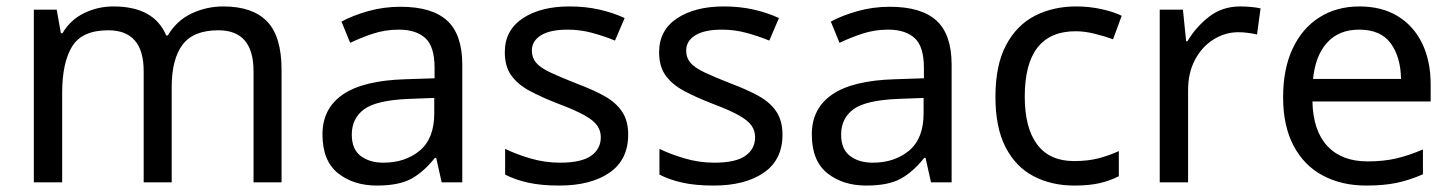

<svg xmlns="http://www.w3.org/2000/svg" viewBox="-20 -566 4512 596"><path d="M673 -546Q764 -546 809 -499.5Q854 -453 854 -349V0H767V-345Q767 -472 658 -472Q580 -472 546.5 -427Q513 -382 513 -296V0H426V-345Q426 -472 316 -472Q235 -472 204 -422Q173 -372 173 -278V0H85V-536H156L169 -463H174Q199 -505 241.5 -525.5Q284 -546 332 -546Q458 -546 496 -456H501Q528 -502 574.5 -524Q621 -546 673 -546Z M1223 -545Q1321 -545 1368 -502Q1415 -459 1415 -365V0H1351L1334 -76H1330Q1295 -32 1256.5 -11Q1218 10 1150 10Q1077 10 1029 -28.5Q981 -67 981 -149Q981 -229 1044 -272.5Q1107 -316 1238 -320L1329 -323V-355Q1329 -422 1300 -448Q1271 -474 1218 -474Q1176 -474 1138 -461.5Q1100 -449 1067 -433L1040 -499Q1075 -518 1123 -531.5Q1171 -545 1223 -545ZM1249 -259Q1149 -255 1110.5 -227Q1072 -199 1072 -148Q1072 -103 1099.5 -82Q1127 -61 1170 -61Q1238 -61 1283 -98.5Q1328 -136 1328 -214V-262Z M1930 -148Q1930 -70 1872 -30Q1814 10 1716 10Q1660 10 1619.5 1Q1579 -8 1548 -24V-104Q1580 -88 1625.5 -74.5Q1671 -61 1718 -61Q1785 -61 1815 -82.5Q1845 -104 1845 -140Q1845 -160 1834 -176Q1823 -192 1794.5 -208Q1766 -224 1713 -244Q1661 -264 1624 -284Q1587 -304 1567 -332Q1547 -360 1547 -404Q1547 -472 1602.5 -509Q1658 -546 1748 -546Q1797 -546 1839.5 -536.5Q1882 -527 1919 -510L1889 -440Q1855 -454 1818 -464Q1781 -474 1742 -474Q1688 -474 1659.5 -456.5Q1631 -439 1631 -409Q1631 -387 1644 -371.5Q1657 -356 1687.5 -341.5Q1718 -327 1769 -307Q1820 -288 1856 -268Q1892 -248 1911 -219.5Q1930 -191 1930 -148Z M2409 -148Q2409 -70 2351 -30Q2293 10 2195 10Q2139 10 2098.5 1Q2058 -8 2027 -24V-104Q2059 -88 2104.5 -74.5Q2150 -61 2197 -61Q2264 -61 2294 -82.5Q2324 -104 2324 -140Q2324 -160 2313 -176Q2302 -192 2273.5 -208Q2245 -224 2192 -244Q2140 -264 2103 -284Q2066 -304 2046 -332Q2026 -360 2026 -404Q2026 -472 2081.5 -509Q2137 -546 2227 -546Q2276 -546 2318.5 -536.5Q2361 -527 2398 -510L2368 -440Q2334 -454 2297 -464Q2260 -474 2221 -474Q2167 -474 2138.5 -456.5Q2110 -439 2110 -409Q2110 -387 2123 -371.5Q2136 -356 2166.5 -341.5Q2197 -327 2248 -307Q2299 -288 2335 -268Q2371 -248 2390 -219.5Q2409 -191 2409 -148Z M2742 -545Q2840 -545 2887 -502Q2934 -459 2934 -365V0H2870L2853 -76H2849Q2814 -32 2775.5 -11Q2737 10 2669 10Q2596 10 2548 -28.5Q2500 -67 2500 -149Q2500 -229 2563 -272.5Q2626 -316 2757 -320L2848 -323V-355Q2848 -422 2819 -448Q2790 -474 2737 -474Q2695 -474 2657 -461.5Q2619 -449 2586 -433L2559 -499Q2594 -518 2642 -531.5Q2690 -545 2742 -545ZM2768 -259Q2668 -255 2629.5 -227Q2591 -199 2591 -148Q2591 -103 2618.5 -82Q2646 -61 2689 -61Q2757 -61 2802 -98.5Q2847 -136 2847 -214V-262Z M3315 10Q3244 10 3188.5 -19Q3133 -48 3101.5 -109Q3070 -170 3070 -265Q3070 -364 3103 -426Q3136 -488 3192.5 -517Q3249 -546 3321 -546Q3362 -546 3400 -537.5Q3438 -529 3462 -517L3435 -444Q3411 -453 3379 -461Q3347 -469 3319 -469Q3161 -469 3161 -266Q3161 -169 3199.5 -117.5Q3238 -66 3314 -66Q3358 -66 3391.5 -75Q3425 -84 3453 -97V-19Q3426 -5 3393.5 2.5Q3361 10 3315 10Z M3830 -546Q3845 -546 3862.5 -544.5Q3880 -543 3893 -540L3882 -459Q3869 -462 3853.5 -464Q3838 -466 3824 -466Q3783 -466 3747 -443.5Q3711 -421 3689.5 -380.5Q3668 -340 3668 -286V0H3580V-536H3652L3662 -438H3666Q3692 -482 3733 -514Q3774 -546 3830 -546Z M4200 -546Q4269 -546 4318.5 -516Q4368 -486 4394.5 -431.5Q4421 -377 4421 -304V-251H4054Q4056 -160 4100.5 -112.5Q4145 -65 4225 -65Q4276 -65 4315.5 -74.5Q4355 -84 4397 -102V-25Q4356 -7 4316 1.5Q4276 10 4221 10Q4145 10 4086.5 -21Q4028 -52 3995.5 -113.5Q3963 -175 3963 -264Q3963 -352 3992.5 -415Q4022 -478 4075.5 -512Q4129 -546 4200 -546ZM4199 -474Q4136 -474 4099.5 -433.5Q4063 -393 4056 -321H4329Q4328 -389 4297 -431.5Q4266 -474 4199 -474Z"/></svg>

Font: Noto Sans Old Italic
Style: Regular
Weight: 400
Designer: Monotype Design Team
Foundry: Monotype Imaging Inc.
Version: Version 2.003; ttfautohint (v1.8.4.7-5d5b)